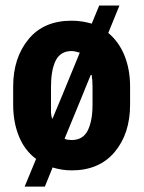

<svg xmlns="http://www.w3.org/2000/svg" viewBox="-20 -614 527 704"><path d="M28.3 -296.9Q28.3 -402.3 85 -470.7Q140.6 -538.1 242.2 -538.1Q261.7 -538.1 281.2 -535.2Q299.8 -532.2 316.4 -527.3Q325.2 -549.8 343.8 -593.8Q362.3 -593.8 418 -593.8Q408.2 -569.3 377 -493.2Q416 -460.9 436.5 -410.2Q457 -359.4 457 -296.9Q457 -274.4 457 -230.5Q457 -124 400.4 -56.6Q343.8 10.7 243.2 10.7Q223.6 10.7 206.1 7.8Q188.5 4.9 172.9 0Q163.1 23.4 144.5 70.3Q126 70.3 70.3 70.3Q81.1 44.9 112.3 -31.2Q70.3 -62.5 49.8 -113.3Q28.3 -165 28.3 -230.5Q28.3 -236.3 28.3 -247.1Q28.3 -259.8 28.3 -296.9ZM167 -230.5Q167 -213.9 167 -201.2Q168 -187.5 170.9 -179.7Q171.9 -179.7 172.9 -179.7Q198.2 -239.3 272.5 -420.9Q265.6 -422.9 257.8 -424.8Q250 -426.8 242.2 -426.8Q201.2 -426.8 183.6 -390.6Q167 -355.5 167 -296.9Q167 -274.4 167 -230.5ZM319.3 -296.9Q319.3 -309.6 318.4 -320.3Q316.4 -332 316.4 -338.9Q315.4 -338.9 312.5 -338.9Q289.1 -280.3 216.8 -105.5Q222.7 -102.5 228.5 -101.6Q235.4 -100.6 243.2 -100.6Q284.2 -100.6 301.8 -135.7Q319.3 -170.9 319.3 -230.5Q319.3 -252.9 319.3 -296.9Z"/></svg>

Font: Noto Sans Hebrew DECATHLON 
Style: Bold
Weight: 400
Designer: Monotype Design Team
Version: Version 2.000;GOOG;noto-fonts:20170220:a8a215d2e889